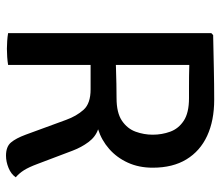

<svg xmlns="http://www.w3.org/2000/svg" viewBox="-67 -660 734 640"><g transform="rotate(90 300.0 -340.0)"><path d="M539 -482Q539 -436 522.2 -399.2Q505.5 -362.5 476.5 -337Q447.5 -311.5 411 -300Q436 -291.5 453.5 -268Q471 -244.5 482 -215.5L526.5 -98Q537.5 -68.5 547.5 -52.8Q557.5 -37 571 -25.5Q560.5 -10 539.8 -1.5Q519 7 499 7Q469 7 455 -9.5Q441 -26 429 -58.5L379.5 -193.5Q367 -228 346 -251.5Q325 -275 278 -275H152.5V-357.5Q175 -358.5 203.5 -359.5Q232 -360.5 259.8 -361Q287.5 -361.5 307 -361.5Q356 -361.5 382.5 -379.5Q409 -397.5 419 -425.2Q429 -453 429 -482Q429 -512.5 419 -540.2Q409 -568 382.5 -585.5Q356 -603 307 -603Q292.5 -603 273.2 -603Q254 -603 233.8 -603.2Q213.5 -603.5 196.5 -604V0Q184 2 169.8 3Q155.5 4 142.5 4Q131.5 4 116.8 3Q102 2 90.5 0V-677.5L97 -683.5Q153.5 -684.5 207.5 -685.8Q261.5 -687 312.5 -687Q382 -687 432.8 -663.5Q483.5 -640 511.2 -594.5Q539 -549 539 -482Z"/></g></svg>

Font: Signika Light
Style: Regular
Weight: 400
Version: Version 2.003;gftools[0.9.32]